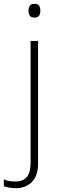

<svg xmlns="http://www.w3.org/2000/svg" viewBox="-71 -744 308 1004"><path d="M78 -688Q78 -704 85 -714Q92 -724 108 -724Q127 -724 133.5 -714Q140 -704 140 -688Q140 -672 133.5 -662Q127 -652 108 -652Q92 -652 85 -662Q78 -672 78 -688ZM13 240Q-7 240 -23 237Q-39 234 -51 230V194Q-36 201 -20.5 203Q-5 205 11 205Q89 205 89 109V-530H128V112Q128 176 95.5 208Q63 240 13 240Z"/></svg>

Font: Noto Sans Kannada ExtraLight
Style: Regular
Weight: 200
Designer: Jelle Bosma - Monotype Design Team
Foundry: Monotype Imaging Inc.
Version: Version 2.005; ttfautohint (v1.8.4.7-5d5b)